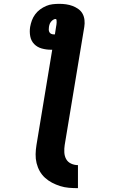

<svg xmlns="http://www.w3.org/2000/svg" viewBox="-20 -755 640 1000"><path d="M386 225Q362 225 338.5 223Q315 221 293 214Q271 207 251 196.5Q231 186 214.5 171Q198 156 187 136.5Q176 117 170.5 94.5Q165 72 165.5 48Q166 24 170 0L252 -496Q251 -496 249 -496Q247 -496 245 -496Q221 -496 197.5 -502.5Q174 -509 158 -525.5Q142 -542 137.5 -566Q133 -590 137 -615Q140 -632 146 -648.5Q152 -665 163 -680Q174 -695 189 -706Q204 -717 220.5 -724Q237 -731 254.5 -733Q272 -735 289 -735Q307 -735 324.5 -732.5Q342 -730 358 -724Q374 -718 388 -708Q402 -698 410 -683.5Q418 -669 420 -651Q422 -633 419 -615L317 0Q314 19 315 38.5Q316 58 324.5 73.5Q333 89 350 97Q367 105 386 105ZM259 -576Q261 -576 262.5 -576Q264 -576 266 -576L272 -615Q273 -621 274 -627Q275 -633 275 -638.5Q275 -644 274.5 -650Q274 -656 269 -656Q264 -656 259.5 -653.5Q255 -651 251.5 -648Q248 -645 245 -641Q242 -637 240 -633Q238 -629 237 -624.5Q236 -620 235 -615Q234 -608 234 -601Q234 -594 237 -588Q240 -582 246 -579Q252 -576 259 -576Z"/></svg>

Font: Iosevka Slab HvExObl
Style: Regular
Weight: 900
Width: 7
Italic angle: -9°
Monospace: yes
Designer: Belleve Invis
Foundry: Belleve Invis
Version: Version 11.1.1; ttfautohint (v1.8.3)